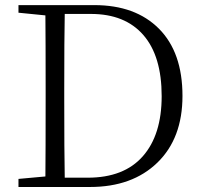

<svg xmlns="http://www.w3.org/2000/svg" viewBox="-20 -746 806 766"><path d="M238.3 -37.1H330.1Q474.6 -37.1 549.8 -122.6Q625 -208 625 -362.3Q625 -522.5 551.8 -606.4Q478.5 -690.4 342.8 -690.4H238.3Q236.3 -592.8 236.3 -386.7V-356.4Q236.3 -135.7 238.3 -37.1ZM53.7 -725.6H356.4Q520.5 -725.6 614.3 -631.3Q708 -537.1 708 -363.3Q708 -194.3 607.9 -97.2Q507.8 0 338.9 0H53.7V-32.2L161.1 -42Q162.1 -137.7 162.1 -356.4V-386.7Q162.1 -587.9 161.1 -684.6L53.7 -695.3Z"/></svg>

Font: Bpmf Zihi Serif Light
Style: Light
Weight: 300
Foundry: But Ko
Version: Version 1.320